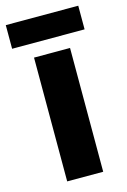

<svg xmlns="http://www.w3.org/2000/svg" viewBox="-128 -770 545 824"><g transform="rotate(-15 145.0 -358.0)"><path d="M225 0H65V-550H225ZM306 -716V-611H-16V-716Z"/></g></svg>

Font: Noto Sans Khmer SemiCondensed ExtraBold
Style: Regular
Weight: 800
Width: 4
Designer: Danh Hong and the Monotype Design Team
Foundry: Monotype Imaging Inc.
Version: Version 2.004